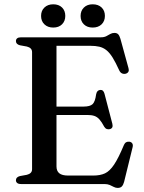

<svg xmlns="http://www.w3.org/2000/svg" viewBox="-20 -878 686 916"><path d="M205.5 -369.5H378.5Q409.5 -369.5 421.8 -381.2Q434 -393 438.5 -427.5Q440.5 -438 445.2 -443Q450 -448 457.5 -449Q473.5 -450.5 478.5 -431L516 -287.5Q518.5 -277 515.8 -270.8Q513 -264.5 504.5 -262Q496.5 -260 489.5 -262.5Q482.5 -265 477.5 -273Q465 -296.5 454.2 -308.5Q443.5 -320.5 430 -325Q416.5 -329.5 396 -329.5H205.5ZM56 -682Q56 -690.5 62 -695.2Q68 -700 80.5 -700H461Q476.5 -700 486.8 -705.2Q497 -710.5 506 -715.8Q515 -721 526 -721Q537.5 -721 543.8 -714.5Q550 -708 554.5 -693L593 -553Q596 -543 592.8 -536.2Q589.5 -529.5 580.5 -526.5Q570.5 -524 562.2 -527.8Q554 -531.5 549 -542Q531.5 -580.5 517 -603.8Q502.5 -627 487.2 -639Q472 -651 453.8 -655.2Q435.5 -659.5 411 -659.5H249.5V-84Q249.5 -62 263 -51.2Q276.5 -40.5 304.5 -40.5H425.5Q458 -40.5 480.8 -51Q503.5 -61.5 524.5 -93Q545.5 -124.5 571.5 -187Q575.5 -196 582.2 -199.5Q589 -203 597 -202Q607 -200.5 611.2 -193.5Q615.5 -186.5 612.5 -175L572 -10Q568 4.5 561.2 11.5Q554.5 18.5 541.5 18.5Q531.5 18.5 522.8 13.8Q514 9 503.5 4.5Q493 0 478 0H80.5Q68 0 62 -5Q56 -10 56 -18Q56 -33 75 -38L108 -44Q120 -47 126.5 -53.5Q133 -60 133 -71V-629Q133 -640 126.5 -646.5Q120 -653 108 -656L75 -662Q56 -667 56 -682ZM234 -746.5Q208 -746.5 192 -761.8Q176 -777 176 -802Q176 -827 192 -842.2Q208 -857.5 234 -857.5Q260.5 -857.5 276 -842.2Q291.5 -827 291.5 -802Q291.5 -777.5 276 -762Q260.5 -746.5 234 -746.5ZM422 -746.5Q396 -746.5 380.2 -761.8Q364.5 -777 364.5 -802Q364.5 -826.5 380.2 -842Q396 -857.5 422 -857.5Q449 -857.5 464.8 -842.2Q480.5 -827 480.5 -802Q480.5 -777.5 464.8 -762Q449 -746.5 422 -746.5Z"/></svg>

Font: Fraunces
Style: Regular
Weight: 400
Version: Version 1.000;[b76b70a41]